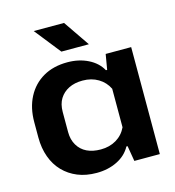

<svg xmlns="http://www.w3.org/2000/svg" viewBox="-109 -822 844 924"><g transform="rotate(-15 312.5 -360.0)"><path d="M260 9Q207 9 165.5 -8Q124 -25 94 -56Q64 -87 48 -131Q32 -175 32 -228V-305Q32 -376 60 -429.5Q88 -483 139 -512.5Q190 -542 260 -542Q317 -542 362.5 -519.5Q408 -497 430 -457H436L449 -533H576V0H449L436 -77H430Q408 -36 362.5 -13.5Q317 9 260 9ZM308 -95Q352 -95 385.5 -115Q419 -135 436 -171V-363Q419 -398 385.5 -418Q352 -438 308 -438Q268 -438 239 -423.5Q210 -409 193.5 -382.5Q177 -356 177 -317V-216Q177 -179 193.5 -151Q210 -123 239 -109Q268 -95 308 -95ZM246 -599 143 -729H294L383 -599Z"/></g></svg>

Font: Hubot Sans SemiBold
Style: Regular
Weight: 600
Designer: Deni Anggara
Foundry: GitHub, Inc., Subsidiary of Microsoft Corporation
Version: Version 2.000